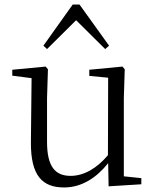

<svg xmlns="http://www.w3.org/2000/svg" viewBox="-20 -811 688 845"><path d="M458 9 602 0V-27L525 -35V-379L529 -506L519 -518L373 -504V-477L456 -469L455 -128C407 -71 350 -37 291 -37C224 -37 187 -76 187 -187V-379L191 -506L181 -518L34 -504V-478L119 -467L116 -185C115 -37 167 14 262 14C340 14 405 -29 456 -93ZM443 -595 460 -610 330 -791H300L171 -610L187 -595L315 -722Z"/></svg>

Font: Noto Serif CJK KR Light
Style: Regular
Weight: 300
Designer: Ryoko NISHIZUKA 西塚涼子 (kana & ideographs); Frank Grießhammer (Latin, Greek & Cyrillic); Wenlong ZHANG 张文龙 (bopomofo); San
Foundry: Adobe
Version: Version 2.001;hotconv 1.1.0;makeotfexe 2.6.0